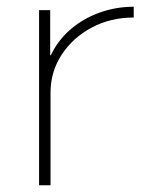

<svg xmlns="http://www.w3.org/2000/svg" viewBox="-20 -550 436 570"><path d="M96 0V-520H129V-386H131Q151 -429 188 -461.5Q225 -494 274 -512Q323 -530 377 -530V-498Q308 -498 252 -468Q196 -438 163 -387.5Q130 -337 130 -275V0Z"/></svg>

Font: M PLUS 2 Thin ExtraLight
Style: Regular
Weight: 250
Version: Version 1.001